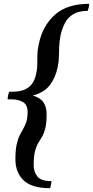

<svg xmlns="http://www.w3.org/2000/svg" viewBox="-20 -822 489 1009"><path d="M243 167Q147 167 104 125.5Q61 84 61 15Q61 -33 67.5 -62.5Q74 -92 83.5 -111Q93 -130 102.5 -146Q112 -162 118.5 -182Q125 -202 125 -234Q125 -271 101 -285.5Q77 -300 38 -300H20Q20 -307 22.5 -320Q25 -333 29 -340H47Q77 -340 102.5 -348.5Q128 -357 145.5 -378Q163 -399 170 -434Q176 -459 176 -483Q176 -507 176.5 -533.5Q177 -560 184 -591Q204 -687 268.5 -744.5Q333 -802 449 -802Q449 -795 446.5 -784Q444 -773 441 -765Q394 -765 365 -747.5Q336 -730 321 -700.5Q306 -671 298 -636Q292 -603 291 -575.5Q290 -548 289.5 -522.5Q289 -497 283 -469Q271 -412 241 -373.5Q211 -335 152 -320Q191 -309 208 -284.5Q225 -260 225 -223Q225 -174 218 -147Q211 -120 201 -103.5Q191 -87 181 -70.5Q171 -54 164 -27.5Q157 -1 157 47Q157 82 177 106Q197 130 251 130Q250 136 248 147.5Q246 159 243 167Z"/></svg>

Font: Poltawski Nowy Medium
Style: Italic
Weight: 500
Italic angle: -12°
Version: Version 1.001;gftools[0.9.25]